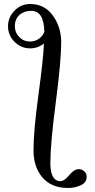

<svg xmlns="http://www.w3.org/2000/svg" viewBox="-20 -704 472 957"><path d="M412 177Q412 206 382.5 219.5Q353 233 320 233Q237 233 192 181Q147 129 147 45Q147 -51 171.5 -230.5Q196 -410 199 -487Q169 -463 130 -463Q85 -463 52.5 -495.5Q20 -528 20 -573Q20 -618 52.5 -651Q85 -684 130 -684Q202 -684 243.5 -626.5Q285 -569 285 -494Q285 -399 258 -193.5Q231 12 231 109Q231 199 282 199Q300 199 325 169Q350 139 372 139Q388 139 400 150Q412 161 412 177ZM201 -545Q199 -650 136 -650Q100 -650 77 -629.5Q54 -609 54 -573Q54 -542 76 -519.5Q98 -497 130 -497Q154 -497 173.5 -510.5Q193 -524 201 -545Z"/></svg>

Font: STIX
Style: Regular
Weight: 400
Designer: MicroPress Inc., with final additions and corrections provided by Coen Hoffman, Elsevier (retired)
Version: Version 1.1.1